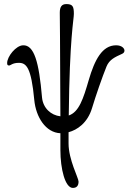

<svg xmlns="http://www.w3.org/2000/svg" viewBox="-20 -636 630 941"><path d="M72 -328C109 -328 133 -306 148 -146C156 -62 204 14 276 17V100C276 191 299 285 337 285C356 285 365 274 365 254C365 236 316 147 316 67V12C358 1 409 -33 431 -106C449 -166 482 -261 502 -310C516 -344 543 -356 578 -372C585 -375 590 -380 590 -388C590 -399 577 -414 549 -414C481 -414 444 -343 415 -244C388 -151 367 -87 317 -70C321 -453 342 -539 342 -568C342 -605 336 -616 305 -616C283 -616 273 -603 273 -574C273 -555 275 -435 276 -66C230 -71 191 -106 186 -158C171 -334 147 -416 93 -414C58 -413 15 -359 15 -327C15 -317 18 -315 25 -315C32 -315 41 -328 72 -328Z"/></svg>

Font: EB Garamond 12
Style: Regular
Weight: 400
Version: Version 0.016+